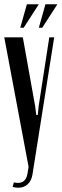

<svg xmlns="http://www.w3.org/2000/svg" viewBox="-22 -873 289 900"><path d="M143 -374 148 -334H155L159 -374L209 -698H232L130 -54Q125 -25 107.5 -9Q90 7 63 7Q57 7 50.5 6Q44 5 37 3L43 -18Q98 -5 107 -60L112 -91L-2 -698H85ZM160 -743 191 -853H247L176 -743ZM73 -743 104 -853H160L89 -743Z"/></svg>

Font: Moniqa SemBd Narrow Heading
Style: Regular
Weight: 600
Width: 4
Designer: Rajesh Rajput
Foundry: Rajesh Rajput
Version: Version 1.000